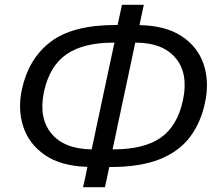

<svg xmlns="http://www.w3.org/2000/svg" viewBox="-20 -754 894 795"><path d="M324 21Q329 -1 333.5 -21.8Q338 -42.5 342 -63Q232 -66.5 166 -112Q100 -157.5 76.5 -229.2Q53 -301 70.5 -383Q98 -511 189.5 -580.8Q281 -650.5 459 -650.5H467Q476 -691 485 -734H575.5Q570.5 -711.5 566.2 -691Q562 -670.5 557.5 -650Q666 -648 732.5 -604Q799 -560 823.2 -487.8Q847.5 -415.5 829 -329.5Q812 -247.5 767.2 -187.5Q722.5 -127.5 642.2 -95Q562 -62.5 437.5 -62.5H432.5Q428 -42 423.8 -21.5Q419.5 -1 414.5 21ZM466 -229.5Q461 -204.5 456 -181.2Q451 -158 446 -135.5H448.5Q577 -135.5 646 -184.2Q715 -233 737.5 -339Q761 -449 707.5 -513.2Q654 -577.5 541.5 -577.5H540Q530.5 -531 520 -482.5ZM162 -373.5Q139.5 -265.5 192.8 -201.2Q246 -137 359.5 -135.5Q364.5 -158 369.5 -181.5Q374.5 -205 379.5 -229.5L433.5 -482.5Q444 -531 454 -577.5H450.5Q325 -577.5 255 -529Q185 -480.5 162 -373.5Z"/></svg>

Font: Commissioner
Style: Italic
Weight: 400
Italic angle: -12°
Designer: Kostas Bartsokas
Foundry: Kostas Bartsokas
Version: Version 1.000; ttfautohint (v1.8.3)